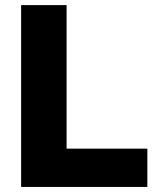

<svg xmlns="http://www.w3.org/2000/svg" viewBox="-20 -739 628 759"><path d="M63.5 -718.8H243.2V-151.4H562.5V0H63.5Z"/></svg>

Font: Min Sans Black
Style: Regular
Weight: 900
Designer: Jinseong-Kim, NotoSansCJK, Nunito
Foundry: Jinseong-Kim
Version: Version 1.000